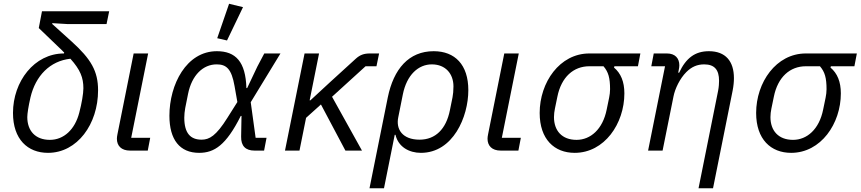

<svg xmlns="http://www.w3.org/2000/svg" viewBox="-20 -800 4572 1020"><path d="M546 -672 560 -740H203L186 -651L311 -531C314 -527 318 -524 321 -521L320 -516C162 -516 49 -367 49 -200C49 -60 127 12 235 12C391 12 501 -141 501 -320C501 -422 464 -486 360 -580L257 -673L258 -677L341 -672ZM423 -331C423 -303 414 -250 401 -201C378 -112 319 -57 245 -57C167 -57 125 -106 125 -178C125 -196 131 -235 142 -283C169 -397 245 -476 354 -488C407 -429 423 -387 423 -331Z M778 -68H677L767 -516H690L604 -87C602 -77 601 -70 601 -63C601 -26 624 0 671 0H765Z M1271 -762 1197 -780 1134 -597 1186 -585ZM1396 -68H1338L1312 -257L1470 -516H1384L1347 -446L1293 -332H1289C1285 -472 1232 -528 1132 -528C970 -528 880 -351 880 -185C880 -58 935 12 1038 12C1118 12 1181 -28 1259 -184H1263L1261 -74C1260 -24 1285 0 1332 0H1383ZM1051 -58C993 -58 959 -91 959 -175C959 -191 961 -209 964 -226L979 -301C999 -401 1059 -458 1131 -458C1182 -458 1210 -435 1226 -343L1241 -258L1188 -174C1128 -78 1092 -58 1051 -58Z M1815 0H1903L1744 -286L1922 -448H1980L1994 -516H1945C1913 -516 1892 -508 1870 -488L1734 -364L1629 -267H1625L1675 -516H1598L1494 0H1571L1606 -174L1685 -245Z M1943 200H2020L2077 -84H2081C2096 -19 2154 12 2216 12C2387 12 2468 -179 2468 -321C2468 -456 2397 -528 2284 -528C2152 -528 2071 -434 2040 -282ZM2209 -58C2118 -58 2082 -113 2096 -178L2120 -298C2141 -403 2203 -458 2274 -458C2347 -458 2389 -408 2389 -341C2389 -317 2387 -300 2384 -283L2370 -214C2350 -114 2293 -58 2209 -58Z M2747 -68H2646L2736 -516H2659L2573 -87C2571 -77 2570 -70 2570 -63C2570 -26 2593 0 2640 0H2734Z M3369 -448 3382 -516H3111C2953 -516 2847 -362 2847 -200C2847 -60 2925 12 3033 12C3191 12 3297 -143 3297 -304C3297 -366 3278 -411 3242 -441L3244 -448ZM3186 -448C3212 -418 3221 -386 3221 -326C3221 -311 3219 -296 3216 -281L3203 -218C3182 -113 3117 -57 3043 -57C2965 -57 2923 -106 2923 -178C2923 -193 2925 -208 2928 -223L2941 -286C2962 -391 3027 -448 3111 -448Z M3500 0 3558 -288C3566 -329 3592 -383 3626 -417C3654 -445 3684 -458 3721 -458C3776 -458 3800 -429 3800 -371C3800 -359 3799 -338 3795 -318L3691 200H3768L3872 -318C3877 -343 3879 -366 3879 -385C3879 -474 3835 -528 3746 -528C3672 -528 3624 -491 3588 -414H3583L3585 -424C3588 -438 3589 -446 3589 -453C3589 -490 3567 -516 3523 -516H3453L3440 -448H3513L3423 0Z M4519 -448 4532 -516H4261C4103 -516 3997 -362 3997 -200C3997 -60 4075 12 4183 12C4341 12 4447 -143 4447 -304C4447 -366 4428 -411 4392 -441L4394 -448ZM4336 -448C4362 -418 4371 -386 4371 -326C4371 -311 4369 -296 4366 -281L4353 -218C4332 -113 4267 -57 4193 -57C4115 -57 4073 -106 4073 -178C4073 -193 4075 -208 4078 -223L4091 -286C4112 -391 4177 -448 4261 -448Z"/></svg>

Font: Braiins Sans
Style: Italic
Weight: 400
Italic angle: -11.31°
Designer: Mike Abbink, Paul van der Laan, Pieter van Rosmalen, Jiri Chlebus, Lubos Buracinsky
Foundry: Bold Monday, Sudetype
Version: Version 1.000;hotconv 1.0.109;makeotfexe 2.5.65596